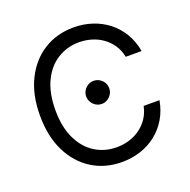

<svg xmlns="http://www.w3.org/2000/svg" viewBox="-131 -864 990 1002"><g transform="rotate(-20 363.5 -363.5)"><path d="M673.3 -500H585.4Q577.6 -538.1 558.1 -566.9Q538.6 -595.7 511.2 -615.2Q483.9 -634.8 450.4 -644.8Q417 -654.8 380.9 -654.8Q314.9 -654.8 261.2 -621.3Q207.5 -587.9 176.3 -522.9Q145 -458 145 -363.8Q145 -269.5 176.3 -204.3Q207.5 -139.2 261 -105.7Q314.5 -72.3 380.9 -72.3Q417 -72.3 450.4 -82.3Q483.9 -92.3 511.2 -112.1Q538.6 -131.8 558.1 -160.6Q577.6 -189.5 585.4 -227.1H673.3Q663.6 -171.4 637.2 -127.4Q610.8 -83.5 571.8 -52.7Q532.7 -22 484.1 -6.1Q435.5 9.8 380.9 9.8Q287.6 9.8 215.1 -35.6Q142.6 -81.1 101.1 -164.8Q59.6 -248.5 59.6 -363.8Q59.6 -479 101.1 -562.7Q142.6 -646.5 215.1 -691.9Q287.6 -737.3 380.9 -737.3Q436 -737.3 484.4 -721.2Q532.7 -705.1 571.8 -674.6Q610.8 -644 637.2 -600.1Q663.6 -556.2 673.3 -500ZM384.3 -311.5Q401.9 -311.5 416.3 -320.3Q430.7 -329.1 439.5 -343.8Q448.2 -358.4 448.2 -375.5Q448.2 -393.1 439.7 -407.5Q431.2 -421.9 416.5 -430.7Q401.9 -439.5 384.3 -439.5Q366.7 -439.5 352.3 -430.7Q337.9 -421.9 329.1 -407.5Q320.3 -393.1 320.3 -375.5Q320.3 -358.4 329.1 -343.8Q337.9 -329.1 352.3 -320.3Q366.7 -311.5 384.3 -311.5Z"/></g></svg>

Font: Sahel VF Regular
Style: Regular
Weight: 400
Foundry: Saber Rastikerdar (saber.rastikerdar@gmail.com)
Version: Version 3.4.0